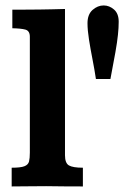

<svg xmlns="http://www.w3.org/2000/svg" viewBox="-20 -671 447 691"><path d="M22 0Q22 -2.4 22 -12.2Q22 -22 22 -33.9Q22 -45.9 22 -55.4Q22 -64.9 22 -67.4Q54.7 -67.4 68.1 -72.8Q81.5 -78.1 84.5 -89.8Q87.4 -101.6 87.4 -121.6V-538.6Q87.4 -560.1 71.3 -564.5Q55.2 -568.8 24.4 -569.3V-636.2Q35.6 -636.2 55.7 -636.2Q75.7 -636.2 94.7 -636.5Q113.8 -636.7 122.1 -636.7Q144.5 -637.2 167 -637.5Q189.5 -637.7 213.9 -638.7V-112.3Q213.9 -84 228 -75.7Q242.2 -67.4 278.3 -67.4V0Q247.6 0 216.8 -0.2Q186 -0.5 146 -1Q107.9 -1 79.3 -0.5Q50.8 0 22 0ZM325.2 -386.7Q320.3 -419.9 313 -457Q305.7 -494.1 300.3 -528.3Q294.9 -562.5 294.9 -587.4Q294.9 -619.1 313.2 -635.3Q331.5 -651.4 353 -651.4Q373.5 -651.4 390.4 -636.7Q407.2 -622.1 407.2 -592.8Q407.2 -571.3 404.5 -545.9Q401.9 -520.5 395.3 -482.9Q388.7 -445.3 377.4 -386.7Z"/></svg>

Font: Kameron SemiBold
Style: Regular
Weight: 600
Designer: Vernon Adams
Foundry: Vernon Adams
Version: Version 1.100